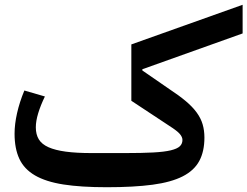

<svg xmlns="http://www.w3.org/2000/svg" viewBox="-20 -772 1036 804"><path d="M427 12Q319 12 245.5 0.5Q172 -11 126.5 -37.5Q81 -64 61 -107Q41 -150 41 -212Q41 -252 51.5 -298.5Q62 -345 82 -393L168 -368Q150 -331 140 -298Q130 -265 130 -239Q130 -209 142.5 -188.5Q155 -168 183 -155.5Q211 -143 255.5 -137Q300 -131 364 -131H504Q575 -131 621.5 -133.5Q668 -136 695 -142.5Q722 -149 733 -159.5Q744 -170 744 -186Q744 -198 733 -211Q722 -224 689 -245L530 -350V-586L996 -752V-632L576 -482V-477L689 -399Q730 -372 758 -348.5Q786 -325 803.5 -301Q821 -277 828.5 -251.5Q836 -226 836 -196Q836 -138 814.5 -98Q793 -58 745 -33.5Q697 -9 619 1.5Q541 12 427 12Z"/></svg>

Font: IBM Plex Sans Arabic SemiBold
Style: Regular
Weight: 600
Designer: Mike Abbink, Paul van der Laan, Pieter van Rosmalen, Wael Morcos, Khajak Apelian
Foundry: Bold Monday
Version: Version 1.1